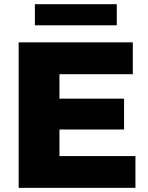

<svg xmlns="http://www.w3.org/2000/svg" viewBox="-20 -904 712 924"><path d="M69.8 0V-700.2H619.1V-546.9H266.1V-429.2H577.1V-280.8H266.1V-152.8H631.8V0ZM147.9 -782.2V-883.8H542V-782.2Z"/></svg>

Font: Montserrat ExtraBold
Style: Regular
Weight: 800
Designer: Julieta Ulanovsky
Foundry: Julieta Ulanovsky
Version: Version 9.000